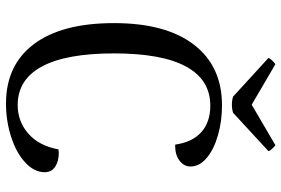

<svg xmlns="http://www.w3.org/2000/svg" viewBox="-169 -756 938 640"><g transform="rotate(90 300.0 -436.0)"><path d="M57 -347Q57 -520 129 -613.5Q201 -707 331 -707Q384 -707 431 -693.5Q478 -680 506.5 -656Q535 -632 535 -602Q535 -580 515 -565Q495 -550 462 -551Q454 -608 420.5 -638Q387 -668 332 -668Q246 -668 202 -587.5Q158 -507 158 -347Q158 -188 201.5 -107Q245 -26 330 -26Q385 -26 425.5 -61.5Q466 -97 478 -162L490 -163Q517 -163 535.5 -151Q554 -139 554 -116Q554 -81 521.5 -51Q489 -21 436 -4Q383 13 325 13Q197 13 127 -80Q57 -173 57 -347ZM329 -740Q314 -740 302 -744L173 -862Q174 -866 181.5 -874Q189 -882 194 -885L329 -806L464 -885Q469 -882 476 -874Q483 -866 484 -862L356 -744Q344 -740 329 -740Z"/></g></svg>

Font: Arima Madurai Medium
Style: Regular
Weight: 500
Designer: Joana Correia and Natanael Gama
Foundry: NDISCOVER
Version: Version 1.020